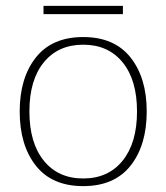

<svg xmlns="http://www.w3.org/2000/svg" viewBox="-20 -623 566 653"><path d="M128 -603H398V-575H128ZM47 -244Q47 -358 102 -427.5Q157 -497 263 -497Q369 -497 424 -427.5Q479 -358 479 -244Q479 -129 424 -59.5Q369 10 263 10Q157 10 102 -59.5Q47 -129 47 -244ZM446 -244Q446 -351 397 -411Q348 -471 263 -471Q178 -471 129 -411Q80 -351 80 -244Q80 -137 129 -76.5Q178 -16 263 -16Q348 -16 397 -76.5Q446 -137 446 -244Z"/></svg>

Font: Maitree ExtraLight
Style: Regular
Weight: 275
Designer: CadsonDemak Team
Foundry: CadsonDemak
Version: Version 1.003